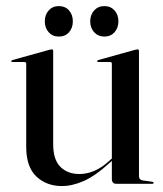

<svg xmlns="http://www.w3.org/2000/svg" viewBox="-20 -603 536 630"><path d="M66 -121V-394Q66 -399.5 59.5 -399.5H20.5Q17 -399.5 17 -402.5Q17 -404.5 21 -406L141.5 -439.5Q147.5 -441 150 -441Q154.5 -441 154.5 -436V-130Q154.5 -79 178.2 -55.5Q202 -32 240.5 -32Q264.5 -32 289.2 -42.2Q314 -52.5 340 -76.5L347 -83V-394Q347 -399.5 341.5 -399.5H302.5Q299 -399.5 299 -402.5Q299 -404.5 302.5 -406L423 -439.5Q428.5 -441 431 -441Q436 -441 436 -436V-25.5Q436 -13 448 -11L479.5 -6.5Q484 -6 484 -3Q484 0 480.5 0H361Q347 0 347 -16.5V-75L343.5 -72Q294 -26.5 255.8 -9.5Q217.5 7.5 183 7.5Q132.5 7.5 99.2 -24Q66 -55.5 66 -121ZM173 -483Q152.5 -483 139.8 -497.2Q127 -511.5 127 -533Q127 -554.5 139.8 -568.8Q152.5 -583 173 -583Q194 -583 206.5 -568.8Q219 -554.5 219 -533Q219 -511.5 206.5 -497.2Q194 -483 173 -483ZM322.5 -483Q302 -483 289 -497.2Q276 -511.5 276 -533Q276 -554.5 289 -568.8Q302 -583 322.5 -583Q343 -583 355.8 -568.8Q368.5 -554.5 368.5 -533Q368.5 -511.5 355.8 -497.2Q343 -483 322.5 -483Z"/></svg>

Font: Fraunces144ptRegular
Style: Regular
Weight: 400
Version: Version 1.000;[0bf87f6ff]